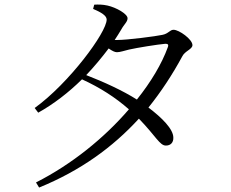

<svg xmlns="http://www.w3.org/2000/svg" viewBox="-20 -798 1040 864"><path d="M735 -585C708 -511 660 -430 596 -350C533 -390 448 -429 368 -460C404 -498 438 -539 469 -580C483 -570 496 -563 506 -563C520 -563 540 -570 561 -575C596 -583 689 -598 724 -601C735 -601 740 -598 735 -585ZM496 -618C506 -633 516 -649 525 -664C539 -690 554 -699 554 -716C554 -735 504 -764 464 -773C442 -778 422 -778 404 -777L399 -758C434 -743 460 -728 460 -710C460 -652 290 -423 136 -312L152 -291C222 -330 289 -382 349 -441C430 -404 500 -359 560 -306C451 -179 304 -59 142 23L156 46C342 -30 487 -135 605 -264C681 -186 699 -142 727 -143C748 -143 761 -157 760 -179C760 -217 709 -268 648 -314C705 -385 755 -461 800 -544C812 -569 846 -576 846 -595C846 -621 786 -664 761 -664C744 -664 738 -646 710 -641C683 -635 554 -618 506 -618Z"/></svg>

Font: Source Han Serif K
Style: Regular
Weight: 400
Designer: Ryoko NISHIZUKA 西塚涼子 (kana & ideographs); Frank Grießhammer (Latin, Greek & Cyrillic); Wenlong ZHANG 张文龙 (bopomofo); San
Foundry: Adobe Systems Incorporated
Version: Version 1.001;PS 1.001;hotconv 16.6.54;makeotf.lib2.5.65590